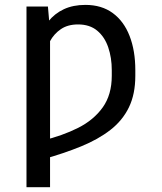

<svg xmlns="http://www.w3.org/2000/svg" viewBox="-20 -573 671 796"><path d="M187.5 -444.3V203.1H89.8V-545.9H178.7ZM162.1 -334 115.2 -293.9Q121.1 -354 137 -401.9Q152.8 -449.7 179.7 -483.4Q206.5 -517.1 244.9 -534.9Q283.2 -552.7 334 -552.7Q401.4 -552.7 447.5 -518.8Q493.7 -484.9 517.3 -423.8Q541 -362.8 541 -282.2V-258.8Q541 -182.6 514.4 -127.9Q487.8 -73.2 437.5 -34.2Q387.2 4.9 316.2 33.9Q245.1 63 156.2 87.9V9.8Q238.8 -10.3 303.5 -42.7Q368.2 -75.2 405.8 -127.7Q443.4 -180.2 443.4 -258.8V-282.2Q443.4 -333.5 428.7 -376.7Q414.1 -419.9 383.1 -445.8Q352.1 -471.7 303.7 -471.7Q261.2 -471.7 232.7 -452.4Q204.1 -433.1 187 -401.6Q169.9 -370.1 162.1 -334Z"/></svg>

Font: Inter V
Style: 
Weight: 400
Designer: Rasmus Andersson
Foundry: rsms
Version: Version 4.000;git-a3f224843